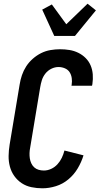

<svg xmlns="http://www.w3.org/2000/svg" viewBox="-20 -1009 540 1037"><path d="M209 8Q179 8 150 2Q121 -4 97.5 -19.5Q74 -35 57.5 -58Q41 -81 33.5 -109Q26 -137 26.5 -167Q27 -197 32 -228L86 -552Q90 -578 98.5 -603Q107 -628 121.5 -650.5Q136 -673 157 -691.5Q178 -710 202 -722Q226 -734 252.5 -738.5Q279 -743 304 -743Q330 -743 355 -739Q380 -735 402.5 -724Q425 -713 442.5 -695.5Q460 -678 469.5 -655.5Q479 -633 481 -607.5Q483 -582 479 -555L477 -546H366L367 -551Q370 -569 367.5 -587Q365 -605 356 -619Q347 -633 330.5 -640Q314 -647 296 -647Q276 -647 257 -637.5Q238 -628 225 -611.5Q212 -595 206 -575.5Q200 -556 197 -537L143 -212Q140 -197 139.5 -182.5Q139 -168 141 -154Q143 -140 149 -127Q155 -114 165 -105Q175 -96 188.5 -92Q202 -88 217 -88Q237 -88 256.5 -97Q276 -106 290.5 -122Q305 -138 314 -157Q323 -176 328 -196L431 -170Q420 -134 400 -100Q380 -66 349.5 -40.5Q319 -15 282 -3.5Q245 8 209 8ZM273 -815 208 -957 260 -985 338 -878 453 -989 498 -953 385 -815Z"/></svg>

Font: Iosevka Custom
Style: Bold Italic
Weight: 700
Italic angle: -9°
Designer: Belleve Invis
Foundry: Belleve Invis
Version: Version 30.3.1; ttfautohint (v1.8.3)